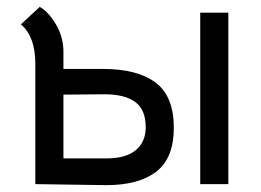

<svg xmlns="http://www.w3.org/2000/svg" viewBox="-20 -537 762 560"><path d="M41 -466 96 -517Q121 -503 142.5 -467Q164 -431 165 -390V-336H279Q381 -336 434 -296Q487 -256 487 -164Q487 -76 436 -36.5Q385 3 290 3L83 0V-352Q83 -430 41 -466ZM646 -500V0H564V-500ZM405 -166Q405 -217 374.5 -239.5Q344 -262 285 -262L165 -261V-75H291Q347 -75 376 -99Q405 -123 405 -166Z"/></svg>

Font: Bellota
Style: Bold
Weight: 700
Designer: Kemie Guaida
Foundry: Kemie Guaida
Version: Version 4.001